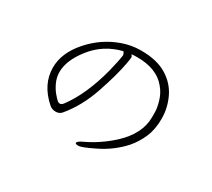

<svg xmlns="http://www.w3.org/2000/svg" viewBox="-130 -904 1259 1141"><g transform="rotate(30 500.0 -333.5)"><path d="M543 -626Q523 -626 507 -624Q516 -615 516 -607Q516 -599 510 -565Q494 -476 449.5 -345Q405 -214 328 -122Q313 -103 287 -103Q261 -103 243 -119Q142 -208 142 -323Q142 -423 224.5 -517Q307 -611 422 -651Q480 -671 539 -672H548Q655 -672 722.5 -631Q790 -590 822 -522.5Q854 -455 854 -381.5Q854 -308 830.5 -253.5Q807 -199 770 -156Q701 -79 606 -34Q527 5 505.5 5Q484 5 484 -3Q484 -14 518 -30Q612 -74 692 -147Q800 -247 800 -360V-396Q800 -424 787 -468.5Q774 -513 744 -548Q680 -626 547 -626ZM457 -616Q334 -586 258 -487Q189 -398 189 -320Q189 -283 204.5 -249.5Q220 -216 239 -194Q258 -172 266.5 -164.5Q275 -157 285.5 -157Q296 -157 307 -171Q393 -286 442 -474Q462 -554 467 -595Q467 -600 457 -616Z"/></g></svg>

Font: ToneOZ-Pinyin-WenKai-Light
Style: Light
Weight: 300
Designer: Fontworks Inc.
Foundry: ToneOZ
Version: Version 0.240331